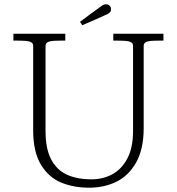

<svg xmlns="http://www.w3.org/2000/svg" viewBox="-20 -857 824 894"><path d="M134.5 -250V-643Q134.5 -655 125.2 -660.2Q116 -665.5 98.2 -666.8Q80.5 -668 42.5 -668V-700H284V-668Q246 -668 228.2 -666.8Q210.5 -665.5 201.2 -660.2Q192 -655 192 -643V-247Q192 -164.5 218.2 -114.8Q244.5 -65 292 -43.5Q339.5 -22 407 -22Q458.5 -22 502 -45Q545.5 -68 572.5 -118.2Q599.5 -168.5 599.5 -247V-643Q599.5 -655 590.2 -660.2Q581 -665.5 563.2 -666.8Q545.5 -668 507.5 -668V-700H741V-668Q703 -668 685.2 -666.8Q667.5 -665.5 658.2 -660.2Q649 -655 649 -643V-260Q649 -163.5 614.2 -101.2Q579.5 -39 522.2 -11Q465 17 395.5 17Q323.5 17 265.2 -6.8Q207 -30.5 170.8 -90Q134.5 -149.5 134.5 -250ZM457.5 -832.5Q461.5 -835 465 -836Q468.5 -837 473 -837Q483 -837 490 -830.8Q497 -824.5 497 -814.5Q497 -806 493.2 -801Q489.5 -796 481.5 -792Q460.5 -782 424.2 -766Q388 -750 363 -739.5L352.5 -755.5Q373.5 -771.5 412.8 -800.2Q452 -829 457.5 -832.5Z"/></svg>

Font: Didactic
Style: Regular
Weight: 400
Designer: Tyler Finck
Foundry: Etcetera Type Co
Version: Version 3.007;FEAKit 1.0